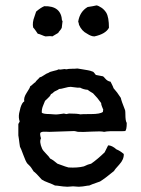

<svg xmlns="http://www.w3.org/2000/svg" viewBox="-20 -689 523 712"><path d="M273 -597Q273 -598 272 -602.5Q271 -607 270 -609Q276 -646 305 -663Q312 -664 323.5 -666Q335 -668 338 -669Q345 -668 357 -660Q367 -653 374 -642Q384 -625 384 -586Q372 -563 330 -554Q318 -554 303 -564Q283 -574 273 -597ZM210 -612Q212 -614 212 -611Q211 -607 210.5 -598.5Q210 -590 209 -586Q207 -581 202 -575.5Q197 -570 196 -567Q175 -555 174 -554Q168 -556 149 -554Q144 -555 135 -559Q126 -563 120 -564Q118 -567 112.5 -575Q107 -583 103 -587Q99 -605 108 -628L114 -646Q130 -660 144 -666Q207 -668 210 -612ZM51 -269 56 -290Q62 -309 70 -313Q67 -327 79 -345Q91 -363 92 -369Q96 -371 101.5 -376.5Q107 -382 111 -384Q113 -388 119 -393.5Q125 -399 127 -402Q133 -403 143 -410Q153 -417 160 -419Q165 -423 179 -426Q193 -429 198 -432Q203 -430 211.5 -432Q220 -434 226 -432Q234 -434 247 -434Q260 -434 267 -435Q274 -434 285.5 -432Q297 -430 306 -428.5Q315 -427 322 -424Q327 -423 330.5 -417.5Q334 -412 336 -411Q339 -410 362 -406Q365 -404 369.5 -398.5Q374 -393 379 -390Q384 -387 390 -386Q392 -382 396 -374Q400 -366 401 -362Q414 -348 428 -326Q430 -315 444 -280Q445 -275 445 -264.5Q445 -254 446 -246Q447 -238 450 -233Q450 -207 444 -203Q430 -202 417.5 -202.5Q405 -203 390 -202.5Q375 -202 366 -200Q355 -203 320 -201Q285 -199 272 -200Q268 -200 263 -201.5Q258 -203 254 -203Q239 -202 208.5 -201.5Q178 -201 163 -200Q159 -200 152 -200.5Q145 -201 139.5 -200.5Q134 -200 130 -197Q127 -192 132 -176Q125 -163 136 -138Q139 -131 150.5 -119.5Q162 -108 166 -101Q177 -96 193 -82Q231 -68 234 -68Q267 -66 291 -72Q307 -80 318 -82Q341 -98 368 -124L381 -150Q395 -150 412 -135Q425 -130 439 -118Q440 -98 422.5 -79Q405 -60 403 -55Q369 -27 351 -16Q316 -4 311 -1Q306 -1 295.5 1Q285 3 278 3Q274 4 264.5 3Q255 2 251 2Q247 2 237.5 3Q228 4 223 3Q216 3 203 1Q190 -1 184 -1Q177 -5 159.5 -11.5Q142 -18 135 -23Q111 -50 105 -53Q94 -71 89 -75L81 -83Q75 -91 66.5 -114.5Q58 -138 54 -145Q53 -150 52 -158.5Q51 -167 50 -174Q49 -181 48 -187V-224Q47 -229 50 -233Q53 -237 53 -239Q48 -252 51 -269ZM363 -282Q362 -285 358.5 -293Q355 -301 355 -307Q342 -326 325 -343Q311 -351 305 -356Q290 -357 277 -364Q270 -363 258 -365Q246 -367 242 -367Q234 -367 220 -363Q206 -359 199 -359Q196 -356 189 -353Q182 -350 180 -348Q173 -341 169 -340Q167 -335 163.5 -331Q160 -327 155 -322.5Q150 -318 147 -315Q147 -314 140.5 -299Q134 -284 135 -271Q141 -266 165 -266Q168 -266 178.5 -265Q189 -264 195 -265Q199 -265 207 -266.5Q215 -268 217 -268Q218 -268 221 -267Q224 -266 226 -266Q228 -266 231 -267Q234 -268 236 -268Q266 -268 278 -265Q281 -266 318 -266Q351 -266 362 -274Q361 -277 362 -278.5Q363 -280 363 -282Z"/></svg>

Font: FuturaRenner
Style: Regular
Weight: 400
Designer: BSozoo
Foundry: BSozoo
Version: Version 1.001;PS 001.001;hotconv 1.0.70;makeotf.lib2.5.58329